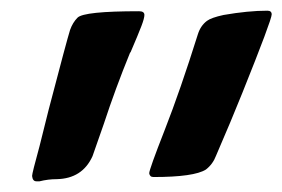

<svg xmlns="http://www.w3.org/2000/svg" viewBox="-20 -800 528 359"><path d="M267 -469Q260 -469 259 -476Q259 -483 288 -557Q317 -631 350 -736Q355 -752 367 -761Q375 -767 398 -772Q444 -780 480 -780Q488 -780 488 -773Q488 -763 433 -626Q413 -576 384 -509Q378 -493 365 -483Q343 -469 267 -469ZM54 -461H48Q41 -461 40 -471Q40 -476 54 -527L71 -595Q105 -725 111 -744Q116 -758 125 -767Q137 -779 240 -779Q250 -779 250 -772Q250 -766 244.5 -751.5Q239 -737 224 -702Q223 -702 223 -701Q196 -635 174 -568L153 -508Q134 -466 86 -465Q70 -465 54 -461Z"/></svg>

Font: Bangerz
Style: Regular
Weight: 400
Designer: vernon adams
Foundry: Vernon Adams
Version: Version 2.10;February 7, 2025;FontCreator 13.0.0.2683 64-bit